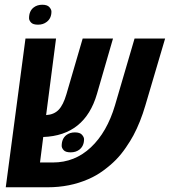

<svg xmlns="http://www.w3.org/2000/svg" viewBox="-20 -793 719 813"><path d="M123 -761.7Q137.7 -772.9 158.9 -772.9Q180.2 -772.9 189 -762.9Q197.8 -752.9 197.8 -744.1Q197.8 -715.3 177.7 -700.2Q162.6 -688.5 141.1 -688.5Q119.6 -688.5 111.3 -697.8Q103 -707 103 -715.8Q103 -746.6 123 -761.7ZM181.6 0H4.4L87.9 -629.9H217.3L175.3 -305.7Q208.5 -307.6 228.3 -328.1Q248 -348.6 261.2 -394L330.1 -629.9H458.5L390.6 -395.5Q339.4 -219.2 163.1 -212.9L149.4 -105H204.1Q296.9 -105 365 -169.2Q433.1 -233.4 466.8 -346.7L549.8 -629.9H679.2L595.7 -347.2Q574.7 -275.4 544.9 -219.7Q532.7 -196.8 512.9 -168Q493.2 -139.2 471.2 -116.7Q449.2 -94.2 418.5 -71.5Q387.7 -48.8 353.5 -34.2Q275.4 0 181.6 0ZM261.2 -221.2Q275.9 -232.4 297.1 -232.4Q318.4 -232.4 327.1 -222.4Q335.9 -212.4 335.9 -203.6Q335.9 -174.8 315.9 -159.2Q300.8 -147.9 279.3 -147.9Q257.8 -147.9 249.5 -157.2Q241.2 -166.5 241.2 -175.3Q241.2 -206.1 261.2 -221.2Z"/></svg>

Font: Open Sans Hebrew Condensed
Style: Bold Italic
Weight: 700
Width: 3
Italic angle: -12°
Foundry: Ascender Corporation, Yanek Iontef
Version: Version 2.001;PS 002.001;hotconv 1.0.70;makeotf.lib2.5.58329